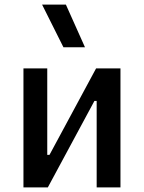

<svg xmlns="http://www.w3.org/2000/svg" viewBox="-20 -815 626 835"><path d="M82 0V-517.6H185.5V-141.6H195.3L397.9 -517.6H503.9V0H400.4V-376H390.6L188 0ZM255.9 -609.4 163.1 -794.9H266.6L349.6 -609.4Z"/></svg>

Font: Cascadia Mono PL
Style: Regular
Weight: 400
Monospace: yes
Designer: Aaron Bell
Foundry: Saja Typeworks
Version: Version 2404.023; ttfautohint (v1.8.4)